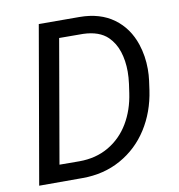

<svg xmlns="http://www.w3.org/2000/svg" viewBox="-80 -784 797 857"><g transform="rotate(-10 318.5 -355.5)"><path d="M28.8 0 152.3 -710.9 336.9 -710.4Q429.7 -710 491.5 -665Q553.2 -620.1 579.1 -541.5Q596.7 -487.8 596.7 -428.7Q596.7 -401.9 593.3 -376.5L587.4 -334Q573.2 -237.3 524.9 -161.6Q476.6 -85.9 399.4 -43Q322.3 0 225.1 0ZM231 -633.8 134.3 -76.7 224.1 -76.2Q299.8 -76.2 357.7 -110.1Q415.5 -144 450.7 -203.1Q485.8 -262.2 496.6 -337.4L502.4 -377.9Q506.3 -407.7 506.3 -433.1Q506.3 -482.9 492.9 -524.2Q479.5 -565.4 450.7 -593.8Q412.6 -630.9 339.8 -633.3Z"/></g></svg>

Font: Mardoto
Style: Italic
Weight: 400
Italic angle: -12°
Designer: Christian Robertson, Vahan Hovhannisyan
Foundry: Google
Version: Version 1.000